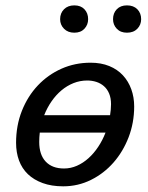

<svg xmlns="http://www.w3.org/2000/svg" viewBox="-20 -669 540 700"><path d="M38.6 0ZM38.6 -148.4Q38.6 -211.4 59.8 -264.9Q81.1 -318.4 117.9 -357.4Q154.8 -396.5 204.1 -418.5Q253.4 -440.4 310.1 -440.4Q348.6 -440.4 378.4 -428.2Q408.2 -416 428.2 -394.3Q448.2 -372.6 458.7 -343.5Q469.2 -314.5 469.2 -280.8Q469.2 -221.7 449 -168.9Q428.7 -116.2 393.8 -76.4Q358.9 -36.6 311.8 -13.2Q264.6 10.3 210.4 10.3Q168 10.3 135.7 -1.5Q103.5 -13.2 81.8 -33.9Q60.1 -54.7 49.3 -84Q38.6 -113.3 38.6 -148.4ZM123 -151.4Q123 -105 146.7 -79.8Q170.4 -54.7 213.4 -54.7Q237.8 -54.7 260.5 -64.7Q283.2 -74.7 302.7 -92.3Q322.3 -109.9 338.1 -133.8Q354 -157.7 364.7 -185.5H125Q124 -177.2 123.5 -168.5Q123 -159.7 123 -151.4ZM297.9 -375.5Q272 -375.5 248 -366Q224.1 -356.4 204.1 -339.6Q184.1 -322.8 168 -299.6Q151.9 -276.4 141.1 -249H381.3Q382.8 -258.8 383.8 -268.8Q384.8 -278.8 384.8 -289.1Q384.8 -311.5 377.9 -327.9Q371.1 -344.2 359.1 -354.7Q347.2 -365.2 331.3 -370.4Q315.4 -375.5 297.9 -375.5ZM199.2 -599.1Q199.2 -621.1 213.4 -635.3Q227.5 -649.4 251 -649.4Q274.4 -649.4 287.8 -635.3Q301.3 -621.1 301.3 -599.1Q301.3 -578.6 287.8 -564.2Q274.4 -549.8 251 -549.8Q227.5 -549.8 213.4 -564.2Q199.2 -578.6 199.2 -599.1ZM392.1 -599.1Q392.1 -621.1 405.8 -635.3Q419.4 -649.4 442.9 -649.4Q466.8 -649.4 480.7 -635.3Q494.6 -621.1 494.6 -599.1Q494.6 -578.6 480.7 -564.2Q466.8 -549.8 442.9 -549.8Q419.4 -549.8 405.8 -564.2Q392.1 -578.6 392.1 -599.1Z"/></svg>

Font: PT Astra Sans
Style: Italic
Weight: 400
Italic angle: -16°
Designer: A.Korolkova, I. Chaeva
Foundry: ParaType Ltd
Version: Version 1.001; ttfautohint (v1.6)